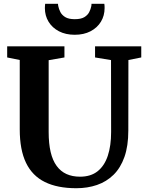

<svg xmlns="http://www.w3.org/2000/svg" viewBox="-20 -988 778 1016"><path d="M384 8Q284 8 217.5 -24.8Q151 -57.5 117.8 -126.2Q84.5 -195 84.5 -303.5V-670.5L18 -684V-743H321V-684L237.5 -669.5V-289.5Q237.5 -228.5 248 -183.8Q258.5 -139 279.8 -110Q301 -81 332 -67Q363 -53 403.5 -53Q460.5 -53 496.8 -82Q533 -111 550.5 -164Q568 -217 568 -289.5L567.5 -670L483 -684V-743H727.5V-684L659.5 -670.5L659 -297Q659 -215.5 638.5 -157.5Q618 -99.5 580.8 -63Q543.5 -26.5 493.2 -9.2Q443 8 384 8ZM375.5 -804Q327.5 -804 292 -822.5Q256.5 -841 237 -873Q217.5 -905 217.5 -945Q217.5 -951.5 218 -957.2Q218.5 -963 219 -968H287Q287 -966 287.2 -962.2Q287.5 -958.5 288.5 -955Q291.5 -940 299.5 -924.2Q307.5 -908.5 325.2 -897.5Q343 -886.5 375.5 -886.5Q408.5 -886.5 426.2 -897.2Q444 -908 452 -923.8Q460 -939.5 463 -955Q464 -958.5 464 -962.2Q464 -966 464 -968H532Q533 -963 533.2 -957.5Q533.5 -952 533.5 -945.5Q533.5 -905 514 -873Q494.5 -841 459 -822.5Q423.5 -804 375.5 -804Z"/></svg>

Font: Merriweather 28pt
Style: Bold
Weight: 700
Version: Version 2.100